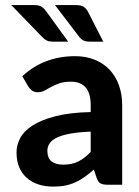

<svg xmlns="http://www.w3.org/2000/svg" viewBox="-20 -710 534 738"><path d="M23.4 0ZM393.1 0Q375.5 0 366.2 -5.1Q356.9 -10.3 351.6 -25.9L340.8 -58.1Q322.3 -42 305.2 -29.8Q288.1 -17.6 269.8 -9.3Q251.5 -1 230.7 3.2Q210 7.3 184.6 7.3Q153.3 7.3 127.4 -1.2Q101.6 -9.8 82.8 -26.4Q64 -43 53.7 -67.6Q43.5 -92.3 43.5 -124.5Q43.5 -151.4 57.1 -178.2Q70.8 -205.1 103.8 -226.8Q136.7 -248.5 191.7 -262.9Q246.6 -277.3 328.6 -279.3V-305.2Q328.6 -352.1 309.1 -374Q289.6 -396 252.9 -396Q225.6 -396 207.8 -389.6Q189.9 -383.3 176.3 -375.7Q162.6 -368.2 150.9 -361.8Q139.2 -355.5 124.5 -355.5Q111.8 -355.5 102.8 -362.1Q93.8 -368.7 88.4 -377.9L65.9 -417Q107.9 -456.1 158.7 -475.1Q209.5 -494.1 268.6 -494.1Q311 -494.1 344.7 -480.2Q378.4 -466.3 401.9 -441.2Q425.3 -416 437.5 -381.3Q449.7 -346.7 449.7 -305.2V0ZM223.1 -77.1Q256.3 -77.1 280.5 -89.1Q304.7 -101.1 328.6 -126V-204.1Q280.3 -202.1 248.3 -196Q216.3 -189.9 197.3 -180.4Q178.2 -170.9 170.2 -158.2Q162.1 -145.5 162.1 -130.9Q162.1 -101.6 178.5 -89.4Q194.8 -77.1 223.1 -77.1ZM272 -690.4Q291.5 -690.4 301.5 -683.8Q311.5 -677.2 318.4 -664.6L377 -549.8H326.2Q312 -549.8 303 -553.5Q293.9 -557.1 285.6 -566.9L191.4 -690.4ZM112.3 -690.4Q122.1 -690.4 128.9 -688.7Q135.7 -687 140.9 -683.6Q146 -680.2 150.1 -675.5Q154.3 -670.9 158.7 -665L242.2 -549.8H183.6Q169.4 -549.8 160.9 -553.7Q152.3 -557.6 143.1 -566.9L23.4 -690.4Z"/></svg>

Font: Carlito
Style: Bold
Weight: 700
Designer: Lukasz Dziedzic
Foundry: tyPoland Lukasz Dziedzic
Version: Version 1.104